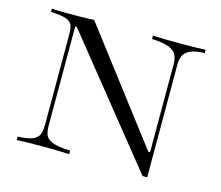

<svg xmlns="http://www.w3.org/2000/svg" viewBox="-87 -683 928 805"><g transform="rotate(15 377.5 -281.0)"><path d="M613.3 9.3H593.3L165 -523.4H158.2V-91.3Q158.2 -71.8 163.6 -54.9Q168.9 -38.1 192.9 -27.6Q216.8 -17.1 272.5 -15.1V0Q254.9 -1 222.2 -1.7Q189.5 -2.4 153.3 -2.4Q82.5 -2.4 44.4 0V-15.1Q91.8 -16.6 112.3 -27.1Q132.8 -37.6 137.7 -54.4Q142.6 -71.3 142.6 -91.3V-486.8Q142.6 -509.3 137.5 -523.9Q132.3 -538.6 111.6 -546.4Q90.8 -554.2 44.4 -556.2V-570.8Q63 -568.8 92.5 -568.6Q122.1 -568.4 155.8 -568.4Q177.2 -568.4 195.6 -569.1Q213.9 -569.8 227.5 -570.8L590.3 -95.2H597.7V-480.5Q597.7 -500 590.3 -516.4Q583 -532.7 558.6 -543.5Q534.2 -554.2 482.9 -556.2V-570.8Q501 -569.8 534.2 -569.1Q567.4 -568.4 602.5 -568.4Q673.8 -568.4 711.4 -570.8V-556.2Q668.5 -555.2 647.5 -544.4Q626.5 -533.7 619.9 -516.8Q613.3 -500 613.3 -480.5Z"/></g></svg>

Font: Bacasime Antique
Style: Regular
Weight: 400
Designer: The DocRepair Project, Claus Eggers Sørensen
Foundry: Google
Version: Version 2.000